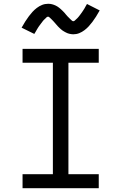

<svg xmlns="http://www.w3.org/2000/svg" viewBox="-20 -993 640 1013"><path d="M99 0V-74H259V-662H99V-735H501V-662H341V-74H501V0ZM366 -812Q361 -812 355.5 -813Q350 -814 345 -815Q340 -816 335.5 -818Q331 -820 326 -822.5Q321 -825 317 -827.5Q313 -830 308.5 -833Q304 -836 300 -840Q296 -844 292 -847.5Q288 -851 284.5 -855Q281 -859 278 -862.5Q275 -866 271.5 -870Q268 -874 264 -878.5Q260 -883 256 -887Q252 -891 249 -894Q246 -897 241.5 -901Q237 -905 234 -905Q229 -905 226 -902Q223 -899 219 -895Q215 -891 212 -888.5Q209 -886 207 -883Q205 -880 202.5 -877Q200 -874 197.5 -870.5Q195 -867 192 -863Q189 -859 186 -855Q183 -851 180 -846Q177 -841 174 -836Q171 -831 168 -825.5Q165 -820 161 -814L94 -847Q104 -865 113.5 -880Q123 -895 132.5 -907.5Q142 -920 151.5 -930.5Q161 -941 174 -951Q187 -961 202 -967Q217 -973 234 -973Q239 -973 244.5 -972.5Q250 -972 255 -970.5Q260 -969 264.5 -967.5Q269 -966 274 -963.5Q279 -961 283 -958.5Q287 -956 291.5 -952.5Q296 -949 300 -945.5Q304 -942 308 -938Q312 -934 315.5 -930.5Q319 -927 322 -923.5Q325 -920 328.5 -915.5Q332 -911 336 -907Q340 -903 344 -899Q348 -895 351 -892Q354 -889 358.5 -885Q363 -881 366 -881Q371 -881 374 -884Q377 -887 381 -890.5Q385 -894 388 -897Q391 -900 393 -902.5Q395 -905 397.5 -908Q400 -911 402.5 -914.5Q405 -918 408 -922Q411 -926 414 -930.5Q417 -935 420 -939.5Q423 -944 426 -949Q429 -954 432 -960Q435 -966 439 -972L506 -938Q496 -920 486.5 -905Q477 -890 467.5 -877.5Q458 -865 448.5 -854.5Q439 -844 426 -834Q413 -824 398 -818Q383 -812 366 -812Z"/></svg>

Font: Iosevka SS04 Extended
Style: Regular
Weight: 400
Width: 7
Monospace: yes
Designer: Belleve Invis
Foundry: Belleve Invis
Version: Version 19.0.0; ttfautohint (v1.8.4)